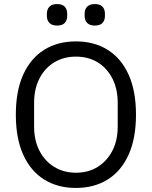

<svg xmlns="http://www.w3.org/2000/svg" viewBox="-20 -914 748 946"><path d="M354 12Q264 12 197.5 -29.5Q131 -71 94.5 -151.5Q58 -232 58 -349Q58 -466 94.5 -546.5Q131 -627 197.5 -668.5Q264 -710 354 -710Q444 -710 510.5 -668.5Q577 -627 613.5 -546.5Q650 -466 650 -349Q650 -232 613.5 -151.5Q577 -71 510.5 -29.5Q444 12 354 12ZM354 -63Q415 -63 461 -91.5Q507 -120 533.5 -171Q560 -222 560 -291V-407Q560 -476 533.5 -527.5Q507 -579 461 -607Q415 -635 354 -635Q294 -635 247.5 -607Q201 -579 174.5 -527.5Q148 -476 148 -407V-291Q148 -222 174.5 -171Q201 -120 247.5 -91.5Q294 -63 354 -63ZM261 -788Q236 -788 223.5 -801Q211 -814 211 -835V-847Q211 -868 223.5 -881Q236 -894 261 -894Q287 -894 299 -881Q311 -868 311 -847V-835Q311 -814 299 -801Q287 -788 261 -788ZM447 -788Q422 -788 409.5 -801Q397 -814 397 -835V-847Q397 -868 409.5 -881Q422 -894 447 -894Q473 -894 485 -881Q497 -868 497 -847V-835Q497 -814 485 -801Q473 -788 447 -788Z"/></svg>

Font: IBM Plex Sans Var
Style: Regular
Weight: 400
Designer: Mike Abbink, Paul van der Laan, Pieter van Rosmalen
Foundry: Bold Monday
Version: Version 3.000